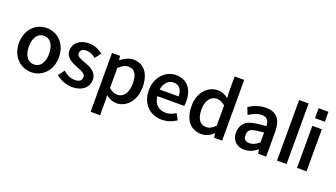

<svg xmlns="http://www.w3.org/2000/svg" viewBox="-80 -1484 4185 2394"><g transform="rotate(20 2012.5 -287.0)"><path d="M307 17C446 17 572 -91 572 -274C572 -460 446 -568 307 -568C168 -568 42 -460 42 -274C42 -91 168 17 307 17ZM173 -274C173 -390 223 -465 307 -465C391 -465 442 -390 442 -274C442 -159 390 -85 307 -85C226 -85 173 -159 173 -274Z M850 17C989 17 1065 -61 1065 -154C1065 -260 977 -296 899 -325C840 -347 786 -363 786 -408C786 -446 811 -472 868 -472C915 -472 951 -452 992 -421L1052 -499C1008 -535 945 -568 866 -568C742 -568 665 -496 665 -403C665 -307 753 -268 826 -239C885 -215 944 -197 944 -148C944 -106 918 -78 853 -78C793 -78 747 -102 696 -144L636 -63C690 -17 771 17 850 17Z M1281 -554H1175V227H1301V45L1298 -38C1342 -3 1390 17 1437 17C1565 17 1680 -94 1680 -284C1680 -455 1600 -568 1456 -568C1395 -568 1335 -535 1289 -498ZM1301 -133V-400C1348 -444 1386 -464 1426 -464C1514 -464 1549 -398 1549 -282C1549 -154 1492 -86 1415 -86C1381 -86 1343 -98 1301 -133Z M2039 17C2114 17 2180 -8 2232 -44L2188 -125C2145 -95 2104 -81 2054 -81C1962 -81 1901 -139 1890 -241H2247C2250 -257 2252 -277 2252 -303C2252 -460 2172 -568 2022 -568C1889 -568 1765 -456 1765 -274C1765 -91 1887 17 2039 17ZM1889 -328C1902 -420 1960 -470 2024 -470C2099 -470 2139 -421 2141 -328Z M2566 17C2629 17 2685 -13 2724 -54L2733 4H2839V-801H2712V-593L2717 -514C2676 -548 2636 -568 2575 -568C2448 -568 2333 -456 2333 -274C2333 -87 2421 17 2566 17ZM2464 -276C2464 -394 2523 -464 2597 -464C2636 -464 2672 -452 2712 -417V-150C2673 -106 2635 -86 2593 -86C2509 -86 2464 -152 2464 -276Z M3135 17C3203 17 3259 -12 3308 -52L3317 4H3423V-331C3423 -482 3358 -568 3217 -568C3126 -568 3048 -534 2991 -497L3028 -404C3076 -437 3136 -466 3197 -466C3272 -466 3296 -417 3296 -354C3186 -346 3103 -337 3047 -306C2987 -269 2967 -207 2967 -146C2967 -47 3036 17 3135 17ZM3090 -154C3090 -177 3086 -202 3113 -228C3141 -253 3179 -257 3253 -265C3267 -267 3281 -269 3296 -270V-140C3251 -100 3215 -82 3170 -82C3123 -82 3090 -100 3090 -154Z M3694 -800H3568V4H3694Z M3962 -655V-787H3832V-655ZM3833 4H3959V-554H3833Z"/></g></svg>

Font: Bithumb Trading Sans Semibold
Style: Regular
Weight: 600
Designer: HamHyungwon
Foundry: Bithumb
Version: Version 1.100;Glyphs 3.1.2 (3151)